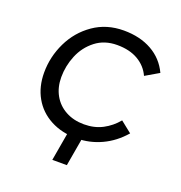

<svg xmlns="http://www.w3.org/2000/svg" viewBox="-121 -629 819 869"><g transform="rotate(20 288.0 -194.5)"><path d="M55 -223Q55 -299 88.5 -368.5Q122 -438 184.5 -481.5Q247 -525 330 -525Q408 -525 465 -493Q522 -461 550 -401L485 -363Q466 -405 425 -429Q384 -453 324 -453Q263 -453 220 -419.5Q177 -386 156 -335Q135 -284 135 -230Q135 -181 156 -143.5Q177 -106 215.5 -85Q254 -64 304 -64Q354 -64 393 -84.5Q432 -105 461 -140L515 -97Q471 -46 414 -19.5Q357 7 295 7Q223 7 168.5 -22Q114 -51 84.5 -103Q55 -155 55 -223ZM254 -31H324L295 136H225Z"/></g></svg>

Font: Fixel Italic Variable Display Thin
Style: Italic
Weight: 100
Italic angle: -10°
Designer: AlfaBravo + MacPaw
Foundry: Kyrylo Tkachov, Marchela Mozhyna, Serhii Makarenko, Maria Weinstein, Zakhar Kryvoshyya
Version: Version 1.210;Glyphs 3.2 (3217)